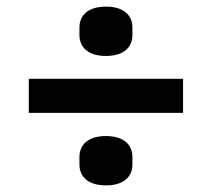

<svg xmlns="http://www.w3.org/2000/svg" viewBox="-20 -595 640 580"><path d="M300 -426C357 -426 380 -455 380 -489V-512C380 -546 357 -575 300 -575C243 -575 220 -546 220 -512V-489C220 -455 243 -426 300 -426ZM533 -254V-357H67V-254ZM300 -35C357 -35 380 -64 380 -98V-121C380 -155 357 -184 300 -184C243 -184 220 -155 220 -121V-98C220 -64 243 -35 300 -35Z"/></svg>

Font: Braiins Sans SemiBold
Style: Regular
Weight: 600
Designer: Mike Abbink, Paul van der Laan, Pieter van Rosmalen, Jiri Chlebus, Lubos Buracinsky
Foundry: Bold Monday, Sudetype
Version: Version 1.000;hotconv 1.0.109;makeotfexe 2.5.65596